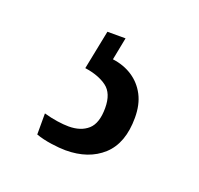

<svg xmlns="http://www.w3.org/2000/svg" viewBox="-59 -72 381 368"><g transform="rotate(20 131.5 111.5)"><path d="M106 232Q94 232 76.5 229.5Q59 227 45 222V179Q59 183 72.5 185Q86 187 96 187Q121 187 135.5 174Q150 161 150 130Q150 100 133 87.5Q116 75 88 71L104 -9H141L132 37Q155 40 172.5 51.5Q190 63 200 82Q210 101 210 128Q210 180 181.5 206Q153 232 106 232Z"/></g></svg>

Font: Noto Serif Khmer ExtraCondensed
Style: Regular
Weight: 400
Width: 2
Designer: Danh Hong and the Monotype Design Team
Foundry: Monotype Imaging Inc.
Version: Version 2.004